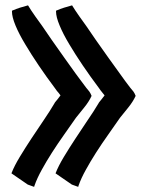

<svg xmlns="http://www.w3.org/2000/svg" viewBox="-20 -603 568 736"><path d="M194.8 -558.6V-562Q211.9 -569.3 225.3 -573.5Q238.8 -577.6 256.3 -582.5Q267.1 -564.5 283.7 -541Q304.2 -512.7 311 -502.9Q340.3 -459 396.5 -380.4Q451.2 -303.7 459.5 -293Q471.2 -276.9 479 -267.1Q486.8 -258.3 491.5 -252Q496.1 -245.6 500 -235.4Q489.7 -212.9 471.2 -190.2Q452.6 -167.5 439.9 -151.4Q420.4 -123 396.5 -89.4Q342.8 -13.7 309.6 46.9Q291 80.1 281.2 108.4L279.8 113.3L255.4 104.5L192.9 61.5Q204.1 32.7 224.9 -1.7Q245.6 -36.1 269.5 -72.3Q293.5 -108.4 311 -134.8Q340.8 -178.2 357.4 -206.5Q358.9 -210 363 -214.6Q367.2 -219.2 369.6 -222.7Q379.4 -234.9 380.9 -237.3Q377.9 -241.7 370.8 -250Q363.8 -258.3 359.9 -264.6Q292.5 -354.5 245.1 -434.1Q221.7 -473.1 208.5 -505.4Q194.8 -538.1 194.8 -558.6ZM25.9 -558.6V-562Q43 -569.3 56.4 -573.5Q69.8 -577.6 87.4 -582.5Q98.1 -564.5 114.7 -541Q135.3 -512.7 142.1 -502.9Q171.4 -459 227.5 -380.4L270.5 -320.3L310.1 -267.1Q317.9 -258.3 322.5 -252Q327.1 -245.6 331.1 -235.4Q320.8 -212.9 302.2 -190.2Q283.7 -167.5 271 -151.4Q251.5 -123 227.5 -89.4Q173.8 -13.7 140.6 46.9Q122.1 80.1 112.3 108.4L110.8 113.3L86.4 104.5L23.9 61.5L25.4 57.6Q35.2 32.7 55.9 -1.7Q76.7 -36.1 100.6 -72.3Q124.5 -108.4 148.2 -143.3Q171.9 -178.2 188.5 -206.5Q189.9 -210 194.1 -214.6Q198.2 -219.2 200.4 -222.2Q202.6 -225.1 203.6 -226.3Q204.6 -227.5 205.6 -229Q210.4 -235.4 211.9 -237.3Q209 -241.7 204.8 -246.8Q200.7 -252 198.2 -254.4Q193.8 -260.3 190.9 -264.6Q123.5 -354.5 76.2 -434.1Q52.7 -473.1 39.3 -505.6Q25.9 -538.1 25.9 -558.6Z"/></svg>

Font: Bakudai
Style: Medium
Weight: 500
Version: Version 1.48